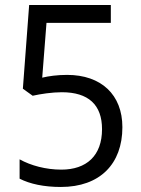

<svg xmlns="http://www.w3.org/2000/svg" viewBox="-20 -734 560 764"><path d="M247 -436C207 -436 173 -431 148 -425L165 -643H421V-714H96L71 -381L110 -353C141 -360 187 -367 226 -367C332 -367 386 -317 386 -220C386 -114 324 -59 224 -59C163 -59 103 -75 58 -100V-23C99 -2 155 10 222 10C378 10 467 -82 467 -228C467 -357 383 -436 247 -436Z"/></svg>

Font: Noto Sans Sinhala UI SemiCondensed
Style: Regular
Weight: 400
Width: 4
Designer: Jelle Bosma - Monotype Design Team
Foundry: Monotype Imaging Inc.
Version: Version 2.006